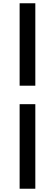

<svg xmlns="http://www.w3.org/2000/svg" viewBox="-20 -871 336 1174"><path d="M100 -347H196V-851H100ZM100 283H196V-234H100Z"/></svg>

Font: Noto Sans CJK KR Bold
Style: Regular
Weight: 700
Designer: Ryoko NISHIZUKA (kana & ideographs); Paul D. Hunt (Latin, Greek & Cyrillic); Wenlong ZHANG (bopomofo); Sandoll Communica
Foundry: Adobe Systems Incorporated
Version: Version 1.004;PS 1.004;hotconv 1.0.82;makeotf.lib2.5.63406